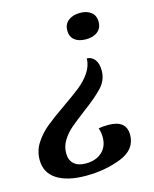

<svg xmlns="http://www.w3.org/2000/svg" viewBox="-136 -598 670 836"><g transform="rotate(-15 198.5 -180.0)"><path d="M232 -466Q232 -494 252 -510Q272 -526 305 -526Q337 -526 355.5 -510.5Q374 -495 374 -468Q374 -440 354.5 -424Q335 -408 302 -408Q269 -408 250.5 -423Q232 -438 232 -466ZM-30 47Q-30 6 -8 -28Q14 -62 45.5 -88Q77 -114 132 -152Q181 -186 211 -209.5Q241 -233 261.5 -263Q282 -293 283 -327Q306 -326 319 -308Q332 -290 332 -259Q332 -217 302 -184.5Q272 -152 212 -108Q170 -76 146 -55.5Q122 -35 105.5 -8.5Q89 18 89 49Q89 80 107.5 97Q126 114 161 114Q207 114 234 89Q261 64 261 23Q261 -1 254 -19Q271 -23 298 -23Q379 -23 379 43Q379 109 307 137.5Q235 166 148 166Q64 166 17 135.5Q-30 105 -30 47Z"/></g></svg>

Font: Sansita SW
Style: Italic
Weight: 400
Italic angle: -11°
Designer: Pablo Cosgaya
Foundry: Omnibus-Type
Version: Version 1.000